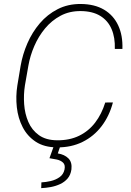

<svg xmlns="http://www.w3.org/2000/svg" viewBox="-20 -741 669 978"><path d="M516.1 -218.8 555.2 -219.2Q537.1 -150.4 497.8 -98.6Q458.5 -46.9 400.9 -18.3Q343.3 10.3 270.5 9.8Q205.1 9.3 162.1 -19Q119.1 -47.4 95.5 -93.3Q71.8 -139.2 65.7 -194.8Q59.6 -250.5 68.4 -305.7L85 -405.3Q95.2 -464.4 119.6 -520.5Q144 -576.7 182.6 -622.1Q221.2 -667.5 273.7 -694.3Q326.2 -721.2 391.6 -720.7Q461.9 -720.2 510 -691.7Q558.1 -663.1 582 -611.8Q606 -560.5 603.5 -491.7H564.9Q566.9 -549.8 548.3 -593Q529.8 -636.2 490.5 -660.2Q451.2 -684.1 391.6 -684.6Q334 -685.1 288.6 -660.9Q243.2 -636.7 209.7 -596.4Q176.3 -556.2 154.8 -506.6Q133.3 -457 124.5 -406.2L106.9 -305.7Q99.6 -259.3 103 -210.4Q106.4 -161.6 124.3 -120.1Q142.1 -78.6 178 -52.7Q213.9 -26.9 271 -26.4Q335 -25.9 383.3 -49.6Q431.6 -73.2 464.8 -116.7Q498 -160.2 516.1 -218.8ZM253.4 4.9H286.6L274.4 40.5Q308.6 45.9 328.4 65.7Q348.1 85.4 343.8 122.1Q339.8 149.9 324.5 168Q309.1 186 286.6 196.5Q264.2 207 239 211.7Q213.9 216.3 189.9 217.3L190.9 188Q212.9 187 238.3 181.2Q263.7 175.3 283.4 161.4Q303.2 147.5 308.6 122.6Q313.5 98.6 301 87.2Q288.6 75.7 268.8 71.5Q249 67.4 231.9 64.9Z"/></svg>

Font: Roboto ExtraLight
Style: Italic
Weight: 250
Designer: Christian Robertson
Foundry: Google
Version: Version 3.009; 2024